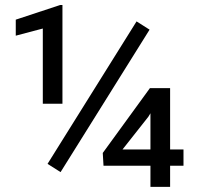

<svg xmlns="http://www.w3.org/2000/svg" viewBox="-20 -729 772 749"><path d="M223.6 -324.2H147V-617.7L41.5 -589.8V-652.3L214.8 -709.5H223.6ZM216.3 -57.6 165.5 -89.8 512.7 -645.5 563.5 -613.3ZM643.6 -146H695.8V-82.5H643.6V0H566.9V-82.5H383.8L380.9 -132.3L564.9 -385.3H643.6ZM458 -146H566.9V-287.1L558.6 -273.4Z"/></svg>

Font: Roboto-ThirdPerson-AD3FC
Style: ThirdPerson-AD3FC
Weight: 400
Designer: Google
Version: Version 2.137; 2017